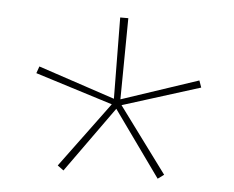

<svg xmlns="http://www.w3.org/2000/svg" viewBox="-38 -814 575 471"><g transform="rotate(5 250.0 -578.0)"><path d="M134 -385 119 -396 238 -557 47 -617 53 -634 242 -571 240 -771H260L258 -571L447 -634L453 -617L262 -557L381 -396L366 -385L250 -547Z"/></g></svg>

Font: Zed Mono Thin
Style: Regular
Weight: 100
Monospace: yes
Designer: Belleve Invis
Foundry: Belleve Invis
Version: Version 1.0.0; ttfautohint (v1.8.4)